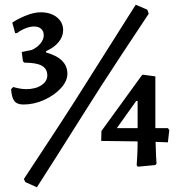

<svg xmlns="http://www.w3.org/2000/svg" viewBox="-20 -698 760 812"><path d="M27 -321 36 -330Q67 -321 91 -321Q130 -321 155 -337.5Q180 -354 180 -379Q180 -407 157 -420Q134 -433 83 -433L77 -439L72 -478L115 -487Q137 -497 151 -514Q165 -531 165 -549Q165 -566 154 -576Q143 -586 124 -586Q108 -586 88.5 -578.5Q69 -571 52 -558H44L32 -602Q49 -615 85.5 -630.5Q122 -646 152 -646Q194 -646 220.5 -625Q247 -604 247 -570Q247 -543 227.5 -519.5Q208 -496 175 -482V-476Q265 -451 265 -386Q265 -355 237.5 -325Q210 -295 167 -275.5Q124 -256 79 -256Q52 -256 40.5 -271Q29 -286 27 -321ZM87 72 81 59Q102 27 171.5 -78.5Q241 -184 296 -270L554 -678L603 -657L609 -640Q580 -597 490.5 -461Q401 -325 346 -237Q275 -124 215.5 -30.5Q156 63 136 94ZM558 1Q559 -8 560.5 -39.5Q562 -71 562 -100L408 -102L409 -144L581 -381L585 -382L637 -375V-156H690L696 -148L690 -96L638 -98Q639 -64 640 -39Q641 -14 642 -6L637 0L563 7ZM562 -156V-271H556L474 -156Z"/></svg>

Font: Alegreya SC Medium
Style: Regular
Weight: 500
Designer: Juan Pablo del Peral
Foundry: Huerta Tipografica
Version: Version 2.007; ttfautohint (v1.6)